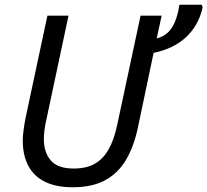

<svg xmlns="http://www.w3.org/2000/svg" viewBox="-20 -780 875 810"><path d="M287 10Q217 10 170 -13Q123 -36 99.5 -80.5Q76 -125 76 -187Q76 -206 79.5 -232Q83 -258 88 -283L180 -714H269L176 -277Q170 -252 167.5 -230.5Q165 -209 165 -193Q165 -137 194.5 -103Q224 -69 291 -69Q344 -69 379.5 -89Q415 -109 438 -149.5Q461 -190 474 -251L573 -714H662L641 -618Q666 -624 685 -640Q704 -656 717 -685.5Q730 -715 737 -760H831L835 -749Q826 -709 807.5 -677Q789 -645 762.5 -621Q736 -597 702 -581Q668 -565 628 -557L562 -243Q546 -165 513 -108Q480 -51 425 -20.5Q370 10 287 10Z"/></svg>

Font: Noto Sans Display
Style: Italic
Weight: 400
Italic angle: -12°
Designer: Monotype Design Team
Foundry: Monotype Imaging Inc.
Version: Version 2.003